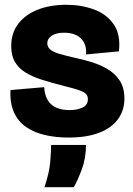

<svg xmlns="http://www.w3.org/2000/svg" viewBox="-20 -562 557 804"><path d="M267 14Q214 14 168.5 3.5Q123 -7 89.5 -30Q56 -53 38.5 -91.5Q21 -130 24 -185L165 -197Q167 -164 180 -142.5Q193 -121 216 -111Q239 -101 272 -101Q303 -101 325.5 -111.5Q348 -122 348 -147Q348 -160 340 -168.5Q332 -177 310.5 -184.5Q289 -192 248 -202Q197 -215 156 -228Q115 -241 86 -259Q57 -277 42 -303.5Q27 -330 27 -369Q27 -424 56.5 -462.5Q86 -501 138 -521.5Q190 -542 258 -542Q319 -542 372 -523Q425 -504 455.5 -461Q486 -418 478 -347L340 -334Q343 -363 332 -383.5Q321 -404 300 -414.5Q279 -425 249 -425Q215 -425 196.5 -412.5Q178 -400 178 -381Q178 -366 189.5 -355.5Q201 -345 225.5 -337.5Q250 -330 289 -321Q323 -314 360 -303Q397 -292 429 -273.5Q461 -255 481 -225Q501 -195 501 -149Q501 -100 474 -63Q447 -26 395 -6Q343 14 267 14ZM166 222Q187 160 190.5 115Q194 70 194 45H340Q340 101 322.5 147.5Q305 194 289 222Z"/></svg>

Font: Bricolage Grotesque 96pt ExtraBold
Style: Regular
Weight: 800
Designer: Mathieu Triay
Foundry: Atelier Triay
Version: Version 1.001;gftools[0.9.33.dev8+g029e19f]